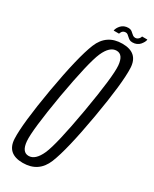

<svg xmlns="http://www.w3.org/2000/svg" viewBox="-200 -804 687 857"><g transform="rotate(30 143.0 -375.0)"><path d="M82.5 4Q163.5 4 194 -70.8Q224.5 -145.5 258 -337.5Q291 -528 287.5 -603.8Q284 -679.5 203 -679.5Q122 -679.5 91.2 -604.2Q60.5 -529 27 -337.5Q-6 -146 -2.5 -71Q1 4 82.5 4ZM89.5 -36Q55 -36 50.5 -89.5Q46 -143 79 -337.5Q113.5 -532 137.2 -585.8Q161 -639.5 196 -639.5Q230 -639.5 234.8 -586Q239.5 -532.5 206 -337.5Q172 -143 148 -89.5Q124 -36 89.5 -36ZM237.5 -706.5Q249.5 -706.5 259 -710.8Q268.5 -715 274.8 -722.2Q281 -729.5 285 -736.8Q289 -744 289.5 -751H262Q261.5 -747 258.2 -742Q255 -737 249.8 -733.8Q244.5 -730.5 238.5 -730.5Q231.5 -730.5 226.2 -734Q221 -737.5 216.2 -742.2Q211.5 -747 205.8 -750.5Q200 -754 190.5 -754Q179 -754 169.8 -750Q160.5 -746 154.2 -739.2Q148 -732.5 144 -725.2Q140 -718 139 -710.5H166.5Q168 -715 170.8 -720Q173.5 -725 178.8 -727.8Q184 -730.5 190.5 -730.5Q196.5 -730.5 201 -727Q205.5 -723.5 210.5 -718.8Q215.5 -714 221.5 -710.2Q227.5 -706.5 237.5 -706.5Z"/></g></svg>

Font: Anybody ExtraCondensed Light
Style: Italic
Weight: 300
Width: 2
Italic angle: -10°
Version: Version 1.113;gftools[0.9.25]